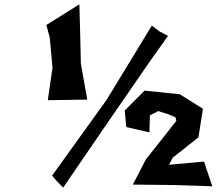

<svg xmlns="http://www.w3.org/2000/svg" viewBox="-20 -805 993 880"><path d="M675.8 -687.5 468.8 -347.7 218.8 0 242.2 27.3 269.5 54.7 464.8 -230.5 664.1 -519.5 750 -640.6 710.9 -661.1ZM192.4 -690.4 208 -632.8 220.7 -495.1 199.2 -345.7 379.9 -348.6 350.6 -513.7 347.7 -642.6 343.8 -785.2ZM558.6 -222.7 665 -198.2 667 -276.4 705.1 -295.9 752 -281.2 784.2 -267.6 788.1 -251 700.2 -139.6 648.4 -74.2 588.9 41 772.5 43 953.1 48.8 915 -64.5 754.9 -49.8 771.5 -82 889.6 -175.8 910.2 -306.6 803.7 -373 642.6 -389.6 551.8 -298.8Z"/></svg>

Font: MaokenAssortedSans-Lite
Style: Lite
Weight: 400
Version: Version 1.400